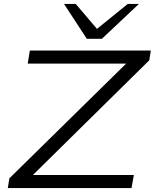

<svg xmlns="http://www.w3.org/2000/svg" viewBox="-20 -964 793 984"><path d="M20 0 28 -50 663 -674 664 -638H122L133 -705H753L745 -655L112 -31L110 -67H666L654 0ZM425 -765 308 -944H368L477 -816L635 -944H692L502 -765Z"/></svg>

Font: Nunito Sans 7pt Expanded Light
Style: Italic
Weight: 300
Width: 7
Italic angle: -9°
Designer: Vernon Adams
Foundry: Vernon Adams
Version: Version 3.101;gftools[0.9.27]